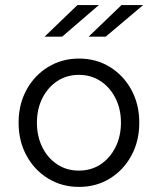

<svg xmlns="http://www.w3.org/2000/svg" viewBox="-20 -726 620 754"><path d="M290.5 8Q223 8 169 -25Q115 -58 84 -115.2Q53 -172.3 53 -244.2Q53 -316 84 -373Q115 -430 169 -463Q223 -496 290.5 -496Q358 -496 411.5 -463Q465 -430 496 -373.1Q527 -316.2 527 -244.1Q527 -172 496 -115Q465 -58 411.5 -25Q358 8 290.5 8ZM289.5 -56Q338 -56 375 -80.5Q412 -105 433.5 -147.9Q455 -190.9 455 -244.4Q455 -298 433.5 -340.5Q411.9 -383 374.8 -407.5Q337.7 -432 290 -432Q242 -432 204.8 -407.5Q167.6 -382.9 146.3 -340.3Q125 -297.7 125 -244Q125 -190.5 146.3 -147.7Q167.6 -104.8 204.8 -80.4Q242 -56 289.5 -56ZM155 -582 284 -706H368L224 -582ZM328 -582 457 -706H542L395 -582Z"/></svg>

Font: Red Hat Text VF
Style: Regular
Weight: 300
Designer: Pentagram, MCKL
Foundry: Pentagram, MCKL
Version: Version 1.023